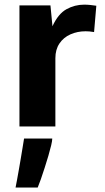

<svg xmlns="http://www.w3.org/2000/svg" viewBox="-20 -552 458 838"><path d="M64.9 0V-528.3H200.2L209 -437.5Q233.9 -491.7 270 -511.7Q306.2 -531.7 347.2 -531.7Q360.8 -531.7 374 -530.3Q387.2 -528.8 400.4 -526.9L390.6 -412.1Q379.9 -414.1 370.1 -414.8Q360.4 -415.5 353.5 -415.5Q317.9 -415.5 287.6 -402.1Q257.3 -388.7 239.5 -362.3Q221.7 -335.9 221.7 -297.9V0ZM47.9 266.6Q50.8 252.9 54.4 232.7Q58.1 212.4 62.3 188.7Q66.4 165 70.6 140.4Q74.7 115.7 78.4 93.3Q82 70.8 85 52.7H208V54.2Q208 62.5 203.4 82.3Q198.7 102.1 191.2 127.7Q183.6 153.3 175 180.2Q166.5 207 158.4 230Q150.4 252.9 144.5 266.6Z"/></svg>

Font: Comme
Style: Bold
Weight: 700
Version: Version 1.000;gftools[0.9.27]